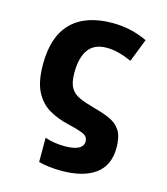

<svg xmlns="http://www.w3.org/2000/svg" viewBox="-114 -646 829 951"><g transform="rotate(15 300.0 -170.5)"><path d="M288 216Q256 216 224 212Q192 208 172 202V78Q219 94 273 94Q368 94 368 44Q368 21 346 10Q324 -1 265 -15Q207 -28 162 -54.5Q117 -81 91 -132Q65 -183 65 -270Q65 -414 137 -485.5Q209 -557 346 -557Q442 -557 525 -517L479 -399Q440 -416 409 -423.5Q378 -431 350 -431Q286 -431 256 -389.5Q226 -348 226 -270Q226 -220 241 -194Q256 -168 287 -154Q318 -140 366 -127Q416 -114 451.5 -97.5Q487 -81 505.5 -50.5Q524 -20 524 35Q524 126 462.5 171Q401 216 288 216Z"/></g></svg>

Font: Noto Sans Mono ExtraBold
Style: Regular
Weight: 800
Designer: Monotype Design Team
Foundry: Monotype Imaging Inc.
Version: Version 2.014